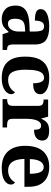

<svg xmlns="http://www.w3.org/2000/svg" viewBox="810 -1400 599 2260"><g transform="rotate(90 1110.0 -269.5)"><path d="M202 10Q136 10 90.5 -30Q45 -70 45 -153Q45 -234 101 -273Q157 -312 269 -316L351 -319V-374Q351 -424 340.5 -456Q330 -488 289 -488Q251 -488 236.5 -457.5Q222 -427 222 -380Q155 -380 121 -395Q87 -410 87 -447Q87 -484 115 -506Q143 -528 190 -538.5Q237 -549 293 -549Q398 -549 450.5 -511Q503 -473 503 -379V-124Q503 -83 516 -68Q529 -53 563 -53H567V0H381L360 -69H351Q329 -42 309.5 -24.5Q290 -7 265 1.5Q240 10 202 10ZM257 -63Q300 -63 325.5 -98Q351 -133 351 -191V-266L306 -263Q246 -260 223 -231.5Q200 -203 200 -149Q200 -63 257 -63Z M894 10Q821 10 765 -16.5Q709 -43 677.5 -103.5Q646 -164 646 -266Q646 -374 678.5 -435.5Q711 -497 766.5 -523Q822 -549 891 -549Q988 -549 1038.5 -518.5Q1089 -488 1089 -444Q1089 -423 1078.5 -403.5Q1068 -384 1040 -371.5Q1012 -359 960 -359Q960 -394 954 -423Q948 -452 934 -470Q920 -488 895 -488Q866 -488 844.5 -468.5Q823 -449 811.5 -401Q800 -353 800 -267Q800 -166 828 -115.5Q856 -65 919 -65Q971 -65 1009 -88.5Q1047 -112 1064 -146Q1076 -139 1082 -126.5Q1088 -114 1088 -100Q1088 -75 1067.5 -49.5Q1047 -24 1004.5 -7Q962 10 894 10Z M1146 0V-53H1149Q1183 -53 1204.5 -65.5Q1226 -78 1226 -125V-415Q1226 -459 1206.5 -471Q1187 -483 1154 -483H1151V-536H1353L1373 -458H1378Q1398 -503 1428 -525.5Q1458 -548 1519 -548Q1634 -548 1634 -467Q1634 -421 1600.5 -395.5Q1567 -370 1507 -370Q1507 -411 1497 -432Q1487 -453 1458 -453Q1432 -453 1416 -435Q1400 -417 1392 -390.5Q1384 -364 1381 -337Q1378 -310 1378 -293V-120Q1378 -76 1398 -64.5Q1418 -53 1448 -53H1480V0Z M1955 10Q1828 10 1762 -62.5Q1696 -135 1696 -265Q1696 -406 1761 -477.5Q1826 -549 1944 -549Q2053 -549 2115.5 -488Q2178 -427 2178 -308V-257H1850Q1853 -157 1887.5 -111Q1922 -65 1984 -65Q2036 -65 2072 -88.5Q2108 -112 2125 -146Q2152 -131 2152 -97Q2152 -54 2104 -22Q2056 10 1955 10ZM2025 -321Q2025 -398 2007 -441Q1989 -484 1946 -484Q1904 -484 1879 -442.5Q1854 -401 1852 -321Z"/></g></svg>

Font: Noto Serif Bengali
Style: Bold
Weight: 700
Designer: Juan Bruce, Universal Thirst, Indian Type Foundry and the Monotype Design Team.
Foundry: Monotype Imaging Inc.
Version: Version 2.003; ttfautohint (v1.8.4.7-5d5b)